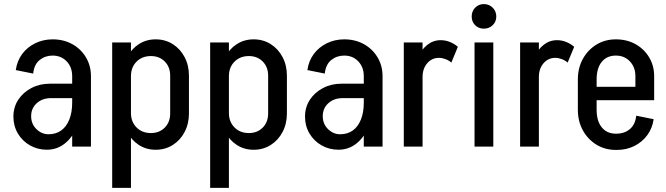

<svg xmlns="http://www.w3.org/2000/svg" viewBox="-20 -711 3227 931"><path d="M330 0V-344.2H421V0ZM207.5 15 215 -60Q251 -60 276.4 -78.1Q301.8 -96.2 315.9 -131Q330 -165.8 330 -213.5L375 -216Q375 -148.2 353 -96Q331 -43.8 293.4 -14.4Q255.8 15 207.5 15ZM207.5 15Q162.5 15 125.5 -6Q88.5 -27 66.8 -63.5Q45 -100 45 -145.2L131 -147.8Q131 -110 156.6 -85Q182.2 -60 215 -60ZM45 -145.2Q45 -191.5 68.5 -227.2Q92 -263 132.1 -284.1Q172.2 -305.2 222.5 -305.2L227.5 -235.2Q185.8 -235.2 158.4 -210.8Q131 -186.2 131 -147.8ZM227.5 -235.2 222.5 -305.2H377.2V-235.2ZM330 -213.5V-342.5H375V-216ZM421 -341.5H330Q330 -385.5 303.2 -413.5Q276.5 -441.5 235.2 -441.5V-520.2Q288.5 -520.2 330.4 -497Q372.2 -473.8 396.6 -433.1Q421 -392.5 421 -341.5ZM140.8 -354.2 56.5 -371.2Q62.8 -415.5 87.2 -448.8Q111.8 -482 150.5 -501.1Q189.2 -520.2 235.5 -520.2V-441.5Q199.2 -441.5 172.5 -420.2Q145.8 -399 140.8 -354.2Z M524 -1.2H615V200H524ZM615 -505V0H524V-505ZM896.2 -344V-161H805.2V-344ZM805.2 -161H896.2Q896.2 -110.8 875.1 -70.8Q854 -30.8 817.5 -7.8Q781 15.2 734.8 15.2L711.8 -65.8Q752.5 -65.8 778.9 -92.2Q805.2 -118.8 805.2 -161ZM575 -163.5H615Q615 -120.2 642.1 -93Q669.2 -65.8 711.8 -65.8L734.8 15.2Q689.2 15.2 653.2 -8.1Q617.2 -31.5 596.1 -72Q575 -112.5 575 -163.5ZM805.2 -344Q805.2 -386.2 778.9 -412.8Q752.5 -439.2 711.8 -439.2L734.8 -520.2Q781 -520.2 817.5 -497.2Q854 -474.2 875.1 -434.2Q896.2 -394.2 896.2 -344ZM575 -341.5Q575 -392.5 596.1 -433.1Q617.2 -473.8 653.2 -497Q689.2 -520.2 734.8 -520.2L711.8 -439.2Q669.2 -439.2 642.1 -412Q615 -384.8 615 -341.5Z M999 -1.2H1090V200H999ZM1090 -505V0H999V-505ZM1371.2 -344V-161H1280.2V-344ZM1280.2 -161H1371.2Q1371.2 -110.8 1350.1 -70.8Q1329 -30.8 1292.5 -7.8Q1256 15.2 1209.8 15.2L1186.8 -65.8Q1227.5 -65.8 1253.9 -92.2Q1280.2 -118.8 1280.2 -161ZM1050 -163.5H1090Q1090 -120.2 1117.1 -93Q1144.2 -65.8 1186.8 -65.8L1209.8 15.2Q1164.2 15.2 1128.2 -8.1Q1092.2 -31.5 1071.1 -72Q1050 -112.5 1050 -163.5ZM1280.2 -344Q1280.2 -386.2 1253.9 -412.8Q1227.5 -439.2 1186.8 -439.2L1209.8 -520.2Q1256 -520.2 1292.5 -497.2Q1329 -474.2 1350.1 -434.2Q1371.2 -394.2 1371.2 -344ZM1050 -341.5Q1050 -392.5 1071.1 -433.1Q1092.2 -473.8 1128.2 -497Q1164.2 -520.2 1209.8 -520.2L1186.8 -439.2Q1144.2 -439.2 1117.1 -412Q1090 -384.8 1090 -341.5Z M1744 0V-344.2H1835V0ZM1621.5 15 1629 -60Q1665 -60 1690.4 -78.1Q1715.8 -96.2 1729.9 -131Q1744 -165.8 1744 -213.5L1789 -216Q1789 -148.2 1767 -96Q1745 -43.8 1707.4 -14.4Q1669.8 15 1621.5 15ZM1621.5 15Q1576.5 15 1539.5 -6Q1502.5 -27 1480.8 -63.5Q1459 -100 1459 -145.2L1545 -147.8Q1545 -110 1570.6 -85Q1596.2 -60 1629 -60ZM1459 -145.2Q1459 -191.5 1482.5 -227.2Q1506 -263 1546.1 -284.1Q1586.2 -305.2 1636.5 -305.2L1641.5 -235.2Q1599.8 -235.2 1572.4 -210.8Q1545 -186.2 1545 -147.8ZM1641.5 -235.2 1636.5 -305.2H1791.2V-235.2ZM1744 -213.5V-342.5H1789V-216ZM1835 -341.5H1744Q1744 -385.5 1717.2 -413.5Q1690.5 -441.5 1649.2 -441.5V-520.2Q1702.5 -520.2 1744.4 -497Q1786.2 -473.8 1810.6 -433.1Q1835 -392.5 1835 -341.5ZM1554.8 -354.2 1470.5 -371.2Q1476.8 -415.5 1501.2 -448.8Q1525.8 -482 1564.5 -501.1Q1603.2 -520.2 1649.5 -520.2V-441.5Q1613.2 -441.5 1586.5 -420.2Q1559.8 -399 1554.8 -354.2Z M1938 0V-505H2029V0ZM1988.2 -337.8Q1988.2 -388.8 2005.2 -429.2Q2022.2 -469.8 2051.4 -493Q2080.5 -516.2 2116.8 -516.2L2108.8 -430.5Q2074 -430.5 2051.5 -404.2Q2029 -378 2029 -337.8ZM2168.5 -407.5Q2157 -418 2140.4 -424.2Q2123.8 -430.5 2108.8 -430.5L2116.8 -516.2Q2140.2 -516.2 2161.9 -507.4Q2183.5 -498.5 2200.2 -484Z M2281 0V-505H2372V0ZM2326.2 -572Q2300.8 -572 2284 -588.8Q2267.2 -605.5 2267.2 -631Q2267.2 -656.2 2284 -673.8Q2300.8 -691.2 2326.2 -691.2Q2351.5 -691.2 2369 -673.8Q2386.5 -656.2 2386.5 -631Q2386.5 -605.5 2369 -588.8Q2351.5 -572 2326.2 -572Z M2502 0V-505H2593V0ZM2552.2 -337.8Q2552.2 -388.8 2569.2 -429.2Q2586.2 -469.8 2615.4 -493Q2644.5 -516.2 2680.8 -516.2L2672.8 -430.5Q2638 -430.5 2615.5 -404.2Q2593 -378 2593 -337.8ZM2732.5 -407.5Q2721 -418 2704.4 -424.2Q2687.8 -430.5 2672.8 -430.5L2680.8 -516.2Q2704.2 -516.2 2725.9 -507.4Q2747.5 -498.5 2764.2 -484Z M2810.5 -225V-290.2H3152V-225ZM2965.8 16V-62.8H2971.2V16ZM2782 -178.8V-325.5H2873V-178.8ZM3061 -290.2V-341.8H3152V-290.2ZM3152 -341.5H3061Q3061 -385.5 3034.2 -413.5Q3007.5 -441.5 2966.2 -441.5V-520.2Q3019.5 -520.2 3061.4 -497Q3103.2 -473.8 3127.6 -433.1Q3152 -392.5 3152 -341.5ZM3065.2 -150 3149.5 -133Q3143.5 -89.8 3118.9 -56Q3094.2 -22.2 3056 -3.1Q3017.8 16 2970.5 16V-62.8Q3007 -62.8 3033.6 -84.5Q3060.2 -106.2 3065.2 -150ZM2782 -325.2Q2782 -381.5 2806.2 -425.4Q2830.5 -469.2 2872.1 -494.8Q2913.8 -520.2 2966.5 -520.2V-441.5Q2922.8 -441.5 2897.9 -411.1Q2873 -380.8 2873 -325.2ZM2782 -179H2873Q2873 -124.2 2897.9 -93.5Q2922.8 -62.8 2966.5 -62.8V16Q2913.8 16 2872.1 -9.5Q2830.5 -35 2806.2 -79Q2782 -123 2782 -179Z"/></svg>

Font: Akshar Light
Style: Regular
Weight: 300
Designer: Tall Chai
Foundry: Tall Chai
Version: Version 1.100